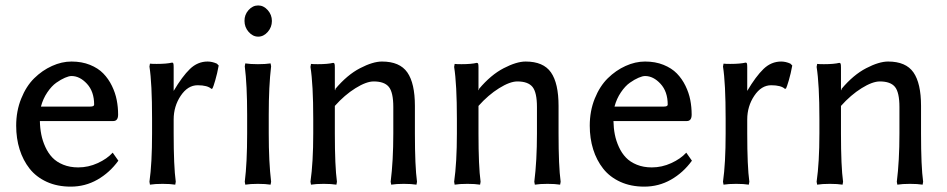

<svg xmlns="http://www.w3.org/2000/svg" viewBox="-20 -675 3511 712"><path d="M131.8 -279.8H314.9Q329.1 -279.8 329.1 -287.1Q329.1 -335.4 302.5 -364.3Q275.9 -393.1 245.1 -393.1Q235.8 -393.1 220.9 -386.7Q206.1 -380.4 188.7 -368.2Q171.4 -356 155.5 -332.5Q139.6 -309.1 131.8 -279.8ZM397.9 -108.9 418.9 -79.1Q386.7 -34.7 341.3 -8.8Q295.9 17.1 242.2 17.1Q192.4 17.1 153.3 -0.7Q114.3 -18.6 89.8 -49.6Q65.4 -80.6 52.7 -121.1Q40 -161.6 40 -209Q40 -263.2 58.6 -309.3Q77.1 -355.5 106.9 -384.8Q136.7 -414.1 172.9 -430.4Q209 -446.8 245.1 -446.8Q283.2 -446.8 313.5 -434.6Q343.8 -422.4 363 -402.6Q382.3 -382.8 395 -356.7Q407.7 -330.6 412.8 -304.2Q418 -277.8 418 -250Q418 -226.1 399.9 -226.1H127.9Q128.4 -199.7 133.1 -176.3Q137.7 -152.8 148.2 -129.9Q158.7 -106.9 174.3 -90.6Q189.9 -74.2 214.6 -64.2Q239.3 -54.2 270 -54.2Q307.6 -54.2 342.3 -70.1Q377 -85.9 397.9 -108.9Z M750 -446.8Q766.6 -446.8 784.2 -439L791 -432.1Q785.6 -402.3 778.3 -377.4Q771 -352.5 768.1 -347.2L764.2 -345.2Q749.5 -358.9 712.9 -358.9Q676.3 -358.9 650.1 -319.8Q624 -280.8 624 -231.9V-180.2Q624 -58.1 631.8 -1L629.9 9.8Q611.3 6.8 583 6.8Q554.7 6.8 536.1 9.8L534.2 -1Q543.9 -68.8 543.9 -180.2V-234.9Q543.9 -366.7 534.2 -428.2L536.1 -439Q543 -438 561 -438Q598.1 -438 618.2 -442.9Q621.6 -442.9 622.8 -439.7Q624 -436.5 624 -425.8V-337.9Q655.8 -391.6 684.3 -419.2Q712.9 -446.8 750 -446.8Z M886.7 -597.2Q886.2 -620.1 901.6 -637.5Q917 -654.8 937.5 -654.8Q957.5 -654.8 972.9 -637.5Q988.3 -620.1 988.3 -597.2Q988.3 -574.2 972.9 -556.6Q957.5 -539.1 937.5 -539.1Q917.5 -539.1 902.1 -556.6Q886.7 -574.2 886.7 -597.2ZM896.5 -180.2V-250Q896.5 -359.4 887.7 -429.2L889.6 -439.9Q908.2 -437 936.5 -437Q964.8 -437 983.4 -439.9L985.4 -429.2Q976.6 -356 976.6 -250V-180.2Q976.6 -74.2 985.4 -1L983.4 9.8Q964.8 6.8 936.5 6.8Q908.2 6.8 889.6 9.8L887.7 -1Q896.5 -70.8 896.5 -180.2Z M1365.7 -373Q1338.4 -373 1298.1 -347.9Q1257.8 -322.8 1221.7 -282.2V-180.2Q1221.7 -58.1 1229.5 -1L1227.5 9.8Q1209 6.8 1180.7 6.8Q1151.4 6.8 1133.3 9.8L1131.3 -1Q1141.6 -72.3 1141.6 -180.2V-233.9Q1141.6 -362.3 1131.3 -426.8L1133.3 -438Q1140.1 -437 1158.7 -437Q1195.3 -437 1215.3 -441.9Q1219.2 -441.9 1220.5 -438.5Q1221.7 -435.1 1221.7 -424.8V-342.8L1223.6 -339.8V-345.2Q1267.6 -397.5 1315.2 -422.1Q1362.8 -446.8 1396.5 -446.8Q1462.4 -446.8 1490.5 -406.5Q1518.6 -366.2 1518.6 -282.2V-180.2Q1518.6 -58.1 1526.4 -1L1524.4 9.8Q1505.9 6.8 1477.5 6.8Q1449.2 6.8 1430.7 9.8L1428.7 -1Q1438.5 -78.6 1438.5 -180.2V-277.8Q1438.5 -332.5 1421.9 -352.8Q1405.3 -373 1365.7 -373Z M1898.4 -373Q1871.1 -373 1830.8 -347.9Q1790.5 -322.8 1754.4 -282.2V-180.2Q1754.4 -58.1 1762.2 -1L1760.3 9.8Q1741.7 6.8 1713.4 6.8Q1684.1 6.8 1666 9.8L1664.1 -1Q1674.3 -72.3 1674.3 -180.2V-233.9Q1674.3 -362.3 1664.1 -426.8L1666 -438Q1672.9 -437 1691.4 -437Q1728 -437 1748 -441.9Q1752 -441.9 1753.2 -438.5Q1754.4 -435.1 1754.4 -424.8V-342.8L1756.3 -339.8V-345.2Q1800.3 -397.5 1847.9 -422.1Q1895.5 -446.8 1929.2 -446.8Q1995.1 -446.8 2023.2 -406.5Q2051.3 -366.2 2051.3 -282.2V-180.2Q2051.3 -58.1 2059.1 -1L2057.1 9.8Q2038.6 6.8 2010.3 6.8Q1981.9 6.8 1963.4 9.8L1961.4 -1Q1971.2 -78.6 1971.2 -180.2V-277.8Q1971.2 -332.5 1954.6 -352.8Q1938 -373 1898.4 -373Z M2258.8 -279.8H2441.9Q2456.1 -279.8 2456.1 -287.1Q2456.1 -335.4 2429.4 -364.3Q2402.8 -393.1 2372.1 -393.1Q2362.8 -393.1 2347.9 -386.7Q2333 -380.4 2315.7 -368.2Q2298.3 -356 2282.5 -332.5Q2266.6 -309.1 2258.8 -279.8ZM2524.9 -108.9 2545.9 -79.1Q2513.7 -34.7 2468.3 -8.8Q2422.9 17.1 2369.1 17.1Q2319.3 17.1 2280.3 -0.7Q2241.2 -18.6 2216.8 -49.6Q2192.4 -80.6 2179.7 -121.1Q2167 -161.6 2167 -209Q2167 -263.2 2185.5 -309.3Q2204.1 -355.5 2233.9 -384.8Q2263.7 -414.1 2299.8 -430.4Q2335.9 -446.8 2372.1 -446.8Q2410.2 -446.8 2440.4 -434.6Q2470.7 -422.4 2490 -402.6Q2509.3 -382.8 2522 -356.7Q2534.7 -330.6 2539.8 -304.2Q2544.9 -277.8 2544.9 -250Q2544.9 -226.1 2526.9 -226.1H2254.9Q2255.4 -199.7 2260 -176.3Q2264.6 -152.8 2275.1 -129.9Q2285.6 -106.9 2301.3 -90.6Q2316.9 -74.2 2341.6 -64.2Q2366.2 -54.2 2397 -54.2Q2434.6 -54.2 2469.2 -70.1Q2503.9 -85.9 2524.9 -108.9Z M2877 -446.8Q2893.6 -446.8 2911.1 -439L2918 -432.1Q2912.6 -402.3 2905.3 -377.4Q2897.9 -352.5 2895 -347.2L2891.1 -345.2Q2876.5 -358.9 2839.8 -358.9Q2803.2 -358.9 2777.1 -319.8Q2751 -280.8 2751 -231.9V-180.2Q2751 -58.1 2758.8 -1L2756.8 9.8Q2738.3 6.8 2710 6.8Q2681.6 6.8 2663.1 9.8L2661.1 -1Q2670.9 -68.8 2670.9 -180.2V-234.9Q2670.9 -366.7 2661.1 -428.2L2663.1 -439Q2669.9 -438 2688 -438Q2725.1 -438 2745.1 -442.9Q2748.5 -442.9 2749.8 -439.7Q2751 -436.5 2751 -425.8V-337.9Q2782.7 -391.6 2811.3 -419.2Q2839.8 -446.8 2877 -446.8Z M3242.7 -373Q3215.3 -373 3175 -347.9Q3134.8 -322.8 3098.6 -282.2V-180.2Q3098.6 -58.1 3106.4 -1L3104.5 9.8Q3085.9 6.8 3057.6 6.8Q3028.3 6.8 3010.3 9.8L3008.3 -1Q3018.6 -72.3 3018.6 -180.2V-233.9Q3018.6 -362.3 3008.3 -426.8L3010.3 -438Q3017.1 -437 3035.6 -437Q3072.3 -437 3092.3 -441.9Q3096.2 -441.9 3097.4 -438.5Q3098.6 -435.1 3098.6 -424.8V-342.8L3100.6 -339.8V-345.2Q3144.5 -397.5 3192.1 -422.1Q3239.7 -446.8 3273.4 -446.8Q3339.4 -446.8 3367.4 -406.5Q3395.5 -366.2 3395.5 -282.2V-180.2Q3395.5 -58.1 3403.3 -1L3401.4 9.8Q3382.8 6.8 3354.5 6.8Q3326.2 6.8 3307.6 9.8L3305.7 -1Q3315.4 -78.6 3315.4 -180.2V-277.8Q3315.4 -332.5 3298.8 -352.8Q3282.2 -373 3242.7 -373Z"/></svg>

Font: Linear Smooth Low Contrast
Style: Regular
Weight: 500
Designer: Philipp H. Poll, Flanker
Foundry: Philipp H. Poll, reworked by Flanker
Version: Version 1.010 | FøM Fix